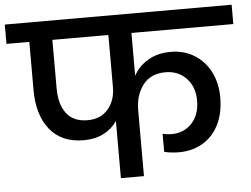

<svg xmlns="http://www.w3.org/2000/svg" viewBox="-76 -805 1137 871"><g transform="rotate(-5 492.5 -370.0)"><path d="M545 -652V-457Q568 -500 611.5 -525.5Q655 -551 715 -551Q775 -551 822 -522Q869 -493 895 -442Q921 -391 921 -326Q921 -254 894.5 -201.5Q868 -149 820.5 -121.5Q773 -94 713 -94Q676 -94 646 -102V-184Q666 -179 687 -179Q743 -179 779 -217.5Q815 -256 815 -321Q815 -383 778 -422Q741 -461 683 -461Q615 -461 580 -414.5Q545 -368 545 -301V0H440V-260Q416 -225 377.5 -205.5Q339 -186 288 -186Q187 -186 133.5 -252.5Q80 -319 80 -432V-652H-24V-740H1009V-652ZM440 -652H185V-432Q185 -358 217 -316.5Q249 -275 313 -275Q373 -275 406.5 -315Q440 -355 440 -414Z"/></g></svg>

Font: Poppins Medium A&M
Style: Regular
Weight: 500
Designer: Ninad Kale (Devanagari), Jonny Pinhorn (Latin)
Foundry: Indian Type Foundry
Version: 4.004